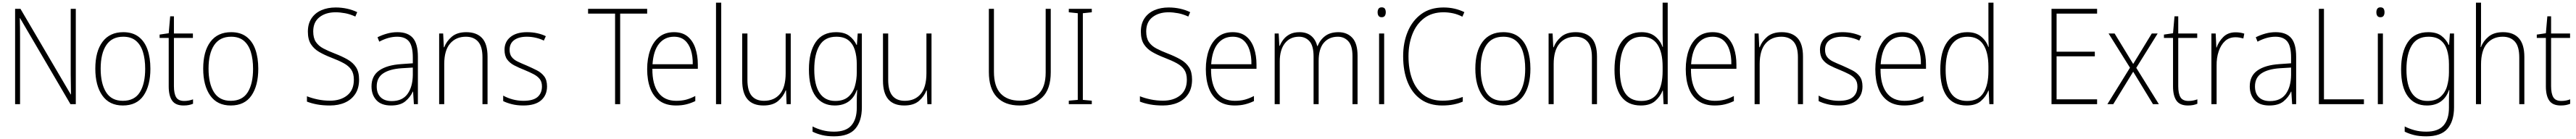

<svg xmlns="http://www.w3.org/2000/svg" viewBox="-20 -873 19269 1041"><path d="M547 -93H507L130 -737H128Q129 -702 129.5 -667Q130 -632 130 -590V-93H93V-807H133L509 -166H511Q511 -201 510 -241.5Q509 -282 509 -314V-807H547Z M1105 -358Q1105 -232 1054 -157.5Q1003 -83 899 -83Q798 -83 745.5 -157.5Q693 -232 693 -359Q693 -488 747 -560Q801 -632 902 -632Q972 -632 1017 -597.5Q1062 -563 1083.5 -501.5Q1105 -440 1105 -358ZM733 -359Q733 -247 773.5 -182.5Q814 -118 899 -118Q986 -118 1026 -182Q1066 -246 1066 -358Q1066 -429 1049.5 -483Q1033 -537 997 -567.5Q961 -598 902 -598Q817 -598 775 -535Q733 -472 733 -359Z M1358 -117Q1377 -117 1394 -120.5Q1411 -124 1424 -129V-96Q1410 -90 1393 -86.5Q1376 -83 1353 -83Q1293 -83 1267.5 -119.5Q1242 -156 1242 -226V-589H1174V-614L1242 -624L1253 -751H1281V-622H1423V-589H1281V-228Q1281 -173 1297.5 -145Q1314 -117 1358 -117Z M1912 -358Q1912 -232 1861 -157.5Q1810 -83 1706 -83Q1605 -83 1552.5 -157.5Q1500 -232 1500 -359Q1500 -488 1554 -560Q1608 -632 1709 -632Q1779 -632 1824 -597.5Q1869 -563 1890.5 -501.5Q1912 -440 1912 -358ZM1540 -359Q1540 -247 1580.5 -182.5Q1621 -118 1706 -118Q1793 -118 1833 -182Q1873 -246 1873 -358Q1873 -429 1856.5 -483Q1840 -537 1804 -567.5Q1768 -598 1709 -598Q1624 -598 1582 -535Q1540 -472 1540 -359Z M2666 -277Q2666 -213 2638 -170Q2610 -127 2561 -105Q2512 -83 2448 -83Q2394 -83 2351.5 -91Q2309 -99 2276 -112V-152Q2311 -138 2355.5 -128.5Q2400 -119 2449 -119Q2528 -119 2577.5 -159Q2627 -199 2627 -276Q2627 -322 2608 -350.5Q2589 -379 2551.5 -399.5Q2514 -420 2459 -441Q2407 -461 2367.5 -484Q2328 -507 2305.5 -542.5Q2283 -578 2283 -636Q2283 -695 2310 -735.5Q2337 -776 2384 -796.5Q2431 -817 2491 -817Q2535 -817 2576 -808Q2617 -799 2652 -782L2638 -749Q2599 -767 2561.5 -774Q2524 -781 2490 -781Q2417 -781 2370 -744.5Q2323 -708 2323 -638Q2323 -588 2343 -558.5Q2363 -529 2399 -510Q2435 -491 2482 -473Q2539 -451 2580 -427.5Q2621 -404 2643.5 -369Q2666 -334 2666 -277Z M2953 -632Q3031 -632 3068.5 -588.5Q3106 -545 3106 -448V-93H3076L3070 -187H3068Q3049 -145 3011.5 -114Q2974 -83 2905 -83Q2832 -83 2795.5 -123Q2759 -163 2759 -226Q2759 -305 2817 -345.5Q2875 -386 2982 -393L3068 -399V-442Q3068 -527 3039.5 -562.5Q3011 -598 2951 -598Q2919 -598 2886 -589Q2853 -580 2817 -561L2804 -594Q2838 -611 2875.5 -621.5Q2913 -632 2953 -632ZM2985 -362Q2895 -356 2846.5 -323.5Q2798 -291 2798 -226Q2798 -173 2827.5 -144.5Q2857 -116 2910 -116Q2990 -116 3028.5 -169.5Q3067 -223 3068 -312V-367Z M3468 -632Q3545 -632 3586 -588Q3627 -544 3627 -449V-93H3589V-444Q3589 -524 3556.5 -561Q3524 -598 3465 -598Q3391 -598 3347 -547Q3303 -496 3303 -393V-93H3265V-622H3295L3300 -519H3303Q3319 -563 3359 -597.5Q3399 -632 3468 -632Z M4072 -226Q4072 -160 4027.5 -121.5Q3983 -83 3895 -83Q3847 -83 3808 -93Q3769 -103 3744 -116V-157Q3776 -139 3815 -128.5Q3854 -118 3895 -118Q3968 -118 4001 -146.5Q4034 -175 4034 -226Q4034 -260 4017.5 -281Q4001 -302 3971.5 -317.5Q3942 -333 3903 -349Q3860 -366 3826.5 -383.5Q3793 -401 3773.5 -428Q3754 -455 3754 -500Q3754 -560 3798.5 -596Q3843 -632 3922 -632Q3963 -632 3999 -624Q4035 -616 4063 -602L4048 -569Q4023 -582 3989 -590Q3955 -598 3921 -598Q3861 -598 3826.5 -573Q3792 -548 3792 -500Q3792 -467 3807.5 -446.5Q3823 -426 3852 -412Q3881 -398 3920 -382Q3961 -364 3995.5 -346.5Q4030 -329 4051 -301Q4072 -273 4072 -226Z M4619 -93H4581V-771H4379V-807H4821V-771H4619Z M5022 -632Q5085 -632 5124 -599.5Q5163 -567 5181.5 -512Q5200 -457 5200 -390V-358H4860Q4859 -242 4904.5 -180Q4950 -118 5038 -118Q5078 -118 5110 -126Q5142 -134 5181 -154V-116Q5148 -100 5113.5 -91.5Q5079 -83 5037 -83Q4963 -83 4915 -117Q4867 -151 4844 -212Q4821 -273 4821 -355Q4821 -434 4843.5 -497Q4866 -560 4910.5 -596Q4955 -632 5022 -632ZM5022 -598Q4953 -598 4910.5 -546Q4868 -494 4861 -392H5162Q5163 -451 5148 -498Q5133 -545 5102 -571.5Q5071 -598 5022 -598Z M5375 -93H5336V-853H5375Z M5895 -622V-93H5864L5860 -196H5857Q5841 -152 5801.5 -117.5Q5762 -83 5691 -83Q5532 -83 5532 -269V-622H5571V-275Q5571 -194 5602.5 -156Q5634 -118 5695 -118Q5771 -118 5814 -169Q5857 -220 5857 -325V-622Z M6234 -632Q6296 -632 6332 -605Q6368 -578 6387 -537H6390L6396 -622H6427V-69Q6427 33 6378.5 90.5Q6330 148 6219 148Q6168 148 6129 138.5Q6090 129 6058 113V74Q6091 91 6131 102Q6171 113 6219 113Q6308 113 6348.5 66.5Q6389 20 6389 -66V-105Q6389 -129 6389.5 -151Q6390 -173 6392 -199H6389Q6371 -144 6329 -113.5Q6287 -83 6224 -83Q6133 -83 6082 -151Q6031 -219 6031 -353Q6031 -483 6081.5 -557.5Q6132 -632 6234 -632ZM6236 -598Q6150 -598 6110.5 -532.5Q6071 -467 6071 -353Q6071 -236 6111 -176.5Q6151 -117 6228 -117Q6290 -117 6325.5 -148Q6361 -179 6375 -228Q6389 -277 6389 -332V-392Q6389 -452 6374.5 -498.5Q6360 -545 6326.5 -571.5Q6293 -598 6236 -598Z M6948 -622V-93H6917L6913 -196H6910Q6894 -152 6854.5 -117.5Q6815 -83 6744 -83Q6585 -83 6585 -269V-622H6624V-275Q6624 -194 6655.5 -156Q6687 -118 6748 -118Q6824 -118 6867 -169Q6910 -220 6910 -325V-622Z M7840 -333Q7840 -204 7776 -143.5Q7712 -83 7607 -83Q7496 -83 7436.5 -146.5Q7377 -210 7377 -334V-807H7415V-336Q7415 -225 7465.5 -172Q7516 -119 7608 -119Q7697 -119 7749.5 -170Q7802 -221 7802 -330V-807H7840Z M8147 -93H7975V-119L8042 -125V-774L7975 -781V-807H8147V-781L8080 -774V-125L8147 -119Z M8897 -277Q8897 -213 8869 -170Q8841 -127 8792 -105Q8743 -83 8679 -83Q8625 -83 8582.5 -91Q8540 -99 8507 -112V-152Q8542 -138 8586.5 -128.5Q8631 -119 8680 -119Q8759 -119 8808.5 -159Q8858 -199 8858 -276Q8858 -322 8839 -350.5Q8820 -379 8782.5 -399.5Q8745 -420 8690 -441Q8638 -461 8598.5 -484Q8559 -507 8536.5 -542.5Q8514 -578 8514 -636Q8514 -695 8541 -735.5Q8568 -776 8615 -796.5Q8662 -817 8722 -817Q8766 -817 8807 -808Q8848 -799 8883 -782L8869 -749Q8830 -767 8792.5 -774Q8755 -781 8721 -781Q8648 -781 8601 -744.5Q8554 -708 8554 -638Q8554 -588 8574 -558.5Q8594 -529 8630 -510Q8666 -491 8713 -473Q8770 -451 8811 -427.5Q8852 -404 8874.5 -369Q8897 -334 8897 -277Z M9201 -632Q9264 -632 9303 -599.5Q9342 -567 9360.5 -512Q9379 -457 9379 -390V-358H9039Q9038 -242 9083.5 -180Q9129 -118 9217 -118Q9257 -118 9289 -126Q9321 -134 9360 -154V-116Q9327 -100 9292.5 -91.5Q9258 -83 9216 -83Q9142 -83 9094 -117Q9046 -151 9023 -212Q9000 -273 9000 -355Q9000 -434 9022.5 -497Q9045 -560 9089.5 -596Q9134 -632 9201 -632ZM9201 -598Q9132 -598 9089.5 -546Q9047 -494 9040 -392H9341Q9342 -451 9327 -498Q9312 -545 9281 -571.5Q9250 -598 9201 -598Z M9992 -632Q10057 -632 10096 -589.5Q10135 -547 10135 -456V-93H10097V-453Q10097 -530 10066 -564Q10035 -598 9988 -598Q9922 -598 9883 -553Q9844 -508 9844 -417V-93H9806V-449Q9806 -530 9775.5 -564Q9745 -598 9697 -598Q9630 -598 9591.5 -549Q9553 -500 9553 -412V-93H9515V-622H9545L9550 -530H9553Q9563 -555 9581.5 -578.5Q9600 -602 9629 -617Q9658 -632 9701 -632Q9755 -632 9788.5 -604Q9822 -576 9833 -528H9836Q9855 -575 9893 -603.5Q9931 -632 9992 -632Z M10315 -818Q10333 -818 10339.5 -807.5Q10346 -797 10346 -781Q10346 -765 10339 -754.5Q10332 -744 10315 -744Q10299 -744 10292 -754.5Q10285 -765 10285 -781Q10285 -797 10292 -807.5Q10299 -818 10315 -818ZM10334 -622V-93H10296V-622Z M10778 -781Q10692 -781 10633.5 -737Q10575 -693 10545.5 -618Q10516 -543 10516 -452Q10516 -351 10545 -276.5Q10574 -202 10630.5 -160.5Q10687 -119 10770 -119Q10817 -119 10855 -127.5Q10893 -136 10922 -147V-112Q10893 -99 10854.5 -91Q10816 -83 10768 -83Q10674 -83 10609 -128.5Q10544 -174 10510 -257Q10476 -340 10476 -452Q10476 -554 10510.5 -636.5Q10545 -719 10612 -768Q10679 -817 10778 -817Q10863 -817 10934 -782L10919 -748Q10884 -766 10848.5 -773.5Q10813 -781 10778 -781Z M11428 -358Q11428 -232 11377 -157.5Q11326 -83 11222 -83Q11121 -83 11068.5 -157.5Q11016 -232 11016 -359Q11016 -488 11070 -560Q11124 -632 11225 -632Q11295 -632 11340 -597.5Q11385 -563 11406.5 -501.5Q11428 -440 11428 -358ZM11056 -359Q11056 -247 11096.5 -182.5Q11137 -118 11222 -118Q11309 -118 11349 -182Q11389 -246 11389 -358Q11389 -429 11372.5 -483Q11356 -537 11320 -567.5Q11284 -598 11225 -598Q11140 -598 11098 -535Q11056 -472 11056 -359Z M11767 -632Q11844 -632 11885 -588Q11926 -544 11926 -449V-93H11888V-444Q11888 -524 11855.5 -561Q11823 -598 11764 -598Q11690 -598 11646 -547Q11602 -496 11602 -393V-93H11564V-622H11594L11599 -519H11602Q11618 -563 11658 -597.5Q11698 -632 11767 -632Z M12254 -83Q12156 -83 12106.5 -151.5Q12057 -220 12057 -350Q12057 -488 12110 -560Q12163 -632 12259 -632Q12323 -632 12362 -599.5Q12401 -567 12416 -522H12419Q12417 -574 12417 -623V-853H12455V-93H12424L12419 -195H12417Q12400 -151 12361.5 -117Q12323 -83 12254 -83ZM12258 -117Q12341 -117 12379 -176Q12417 -235 12417 -341V-374Q12417 -481 12378.5 -539.5Q12340 -598 12262 -598Q12182 -598 12139.5 -535Q12097 -472 12097 -350Q12097 -236 12136 -176.5Q12175 -117 12258 -117Z M12791 -632Q12854 -632 12893 -599.5Q12932 -567 12950.5 -512Q12969 -457 12969 -390V-358H12629Q12628 -242 12673.5 -180Q12719 -118 12807 -118Q12847 -118 12879 -126Q12911 -134 12950 -154V-116Q12917 -100 12882.5 -91.5Q12848 -83 12806 -83Q12732 -83 12684 -117Q12636 -151 12613 -212Q12590 -273 12590 -355Q12590 -434 12612.5 -497Q12635 -560 12679.5 -596Q12724 -632 12791 -632ZM12791 -598Q12722 -598 12679.5 -546Q12637 -494 12630 -392H12931Q12932 -451 12917 -498Q12902 -545 12871 -571.5Q12840 -598 12791 -598Z M13308 -632Q13385 -632 13426 -588Q13467 -544 13467 -449V-93H13429V-444Q13429 -524 13396.5 -561Q13364 -598 13305 -598Q13231 -598 13187 -547Q13143 -496 13143 -393V-93H13105V-622H13135L13140 -519H13143Q13159 -563 13199 -597.5Q13239 -632 13308 -632Z M13912 -226Q13912 -160 13867.5 -121.5Q13823 -83 13735 -83Q13687 -83 13648 -93Q13609 -103 13584 -116V-157Q13616 -139 13655 -128.5Q13694 -118 13735 -118Q13808 -118 13841 -146.5Q13874 -175 13874 -226Q13874 -260 13857.5 -281Q13841 -302 13811.5 -317.5Q13782 -333 13743 -349Q13700 -366 13666.5 -383.5Q13633 -401 13613.5 -428Q13594 -455 13594 -500Q13594 -560 13638.5 -596Q13683 -632 13762 -632Q13803 -632 13839 -624Q13875 -616 13903 -602L13888 -569Q13863 -582 13829 -590Q13795 -598 13761 -598Q13701 -598 13666.5 -573Q13632 -548 13632 -500Q13632 -467 13647.5 -446.5Q13663 -426 13692 -412Q13721 -398 13760 -382Q13801 -364 13835.5 -346.5Q13870 -329 13891 -301Q13912 -273 13912 -226Z M14209 -632Q14272 -632 14311 -599.5Q14350 -567 14368.5 -512Q14387 -457 14387 -390V-358H14047Q14046 -242 14091.5 -180Q14137 -118 14225 -118Q14265 -118 14297 -126Q14329 -134 14368 -154V-116Q14335 -100 14300.5 -91.5Q14266 -83 14224 -83Q14150 -83 14102 -117Q14054 -151 14031 -212Q14008 -273 14008 -355Q14008 -434 14030.5 -497Q14053 -560 14097.5 -596Q14142 -632 14209 -632ZM14209 -598Q14140 -598 14097.5 -546Q14055 -494 14048 -392H14349Q14350 -451 14335 -498Q14320 -545 14289 -571.5Q14258 -598 14209 -598Z M14691 -83Q14593 -83 14543.5 -151.5Q14494 -220 14494 -350Q14494 -488 14547 -560Q14600 -632 14696 -632Q14760 -632 14799 -599.5Q14838 -567 14853 -522H14856Q14854 -574 14854 -623V-853H14892V-93H14861L14856 -195H14854Q14837 -151 14798.5 -117Q14760 -83 14691 -83ZM14695 -117Q14778 -117 14816 -176Q14854 -235 14854 -341V-374Q14854 -481 14815.5 -539.5Q14777 -598 14699 -598Q14619 -598 14576.5 -535Q14534 -472 14534 -350Q14534 -236 14573 -176.5Q14612 -117 14695 -117Z M15667 -93H15326V-807H15667V-771H15364V-486H15650V-451H15364V-129H15667Z M15913 -366 15753 -622H15798L15937 -394L16076 -622H16120L15960 -365L16129 -93H16085L15937 -336L15788 -93H15744Z M16351 -117Q16370 -117 16387 -120.5Q16404 -124 16417 -129V-96Q16403 -90 16386 -86.5Q16369 -83 16346 -83Q16286 -83 16260.5 -119.5Q16235 -156 16235 -226V-589H16167V-614L16235 -624L16246 -751H16274V-622H16416V-589H16274V-228Q16274 -173 16290.5 -145Q16307 -117 16351 -117Z M16703 -631Q16739 -631 16768 -621L16761 -585Q16747 -589 16732.5 -591.5Q16718 -594 16702 -594Q16655 -594 16624 -565.5Q16593 -537 16576.5 -488.5Q16560 -440 16561 -381V-93H16522V-622H16554L16559 -517H16561Q16576 -561 16611 -596Q16646 -631 16703 -631Z M17003 -632Q17081 -632 17118.5 -588.5Q17156 -545 17156 -448V-93H17126L17120 -187H17118Q17099 -145 17061.5 -114Q17024 -83 16955 -83Q16882 -83 16845.5 -123Q16809 -163 16809 -226Q16809 -305 16867 -345.5Q16925 -386 17032 -393L17118 -399V-442Q17118 -527 17089.5 -562.5Q17061 -598 17001 -598Q16969 -598 16936 -589Q16903 -580 16867 -561L16854 -594Q16888 -611 16925.5 -621.5Q16963 -632 17003 -632ZM17035 -362Q16945 -356 16896.5 -323.5Q16848 -291 16848 -226Q16848 -173 16877.5 -144.5Q16907 -116 16960 -116Q17040 -116 17078.5 -169.5Q17117 -223 17118 -312V-367Z M17326 -93V-807H17364V-129H17663V-93Z M17786 -818Q17804 -818 17810.5 -807.5Q17817 -797 17817 -781Q17817 -765 17810 -754.5Q17803 -744 17786 -744Q17770 -744 17763 -754.5Q17756 -765 17756 -781Q17756 -797 17763 -807.5Q17770 -818 17786 -818ZM17805 -622V-93H17767V-622Z M18144 -632Q18206 -632 18242 -605Q18278 -578 18297 -537H18300L18306 -622H18337V-69Q18337 33 18288.5 90.5Q18240 148 18129 148Q18078 148 18039 138.5Q18000 129 17968 113V74Q18001 91 18041 102Q18081 113 18129 113Q18218 113 18258.5 66.5Q18299 20 18299 -66V-105Q18299 -129 18299.5 -151Q18300 -173 18302 -199H18299Q18281 -144 18239 -113.5Q18197 -83 18134 -83Q18043 -83 17992 -151Q17941 -219 17941 -353Q17941 -483 17991.5 -557.5Q18042 -632 18144 -632ZM18146 -598Q18060 -598 18020.5 -532.5Q17981 -467 17981 -353Q17981 -236 18021 -176.5Q18061 -117 18138 -117Q18200 -117 18235.5 -148Q18271 -179 18285 -228Q18299 -277 18299 -332V-392Q18299 -452 18284.5 -498.5Q18270 -545 18236.5 -571.5Q18203 -598 18146 -598Z M18539 -597Q18539 -574 18538.5 -557.5Q18538 -541 18536 -521H18539Q18555 -565 18595 -598.5Q18635 -632 18704 -632Q18781 -632 18822 -586.5Q18863 -541 18863 -447V-93H18825V-442Q18825 -525 18792 -561.5Q18759 -598 18701 -598Q18628 -598 18583.5 -547Q18539 -496 18539 -389V-93H18501V-853H18539Z M19140 -117Q19159 -117 19176 -120.5Q19193 -124 19206 -129V-96Q19192 -90 19175 -86.5Q19158 -83 19135 -83Q19075 -83 19049.5 -119.5Q19024 -156 19024 -226V-589H18956V-614L19024 -624L19035 -751H19063V-622H19205V-589H19063V-228Q19063 -173 19079.5 -145Q19096 -117 19140 -117Z"/></svg>

Font: Noto Sans Telugu UI SemiCondensed ExtraLight
Style: Regular
Weight: 200
Width: 4
Designer: Jelle Bosma - Monotype Design Team
Foundry: Monotype Imaging Inc.
Version: Version 2.005; ttfautohint (v1.8.4.7-5d5b)